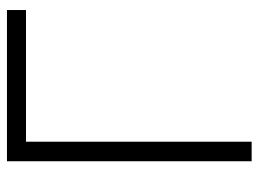

<svg xmlns="http://www.w3.org/2000/svg" viewBox="-118 -642 760 565"><g transform="rotate(-90 262.5 -360.0)"><path d="M127.5 0V-664H515V-720H70V0Z"/></g></svg>

Font: Vela Sans Light
Style: Regular
Weight: 300
Designer: Principal design: Mikhail Sharanda - project Manrope.
Design modification: Ravid Balaliev
Foundry: Mikhail Sharanda
Version: Version 1.001